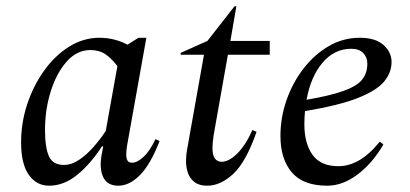

<svg xmlns="http://www.w3.org/2000/svg" viewBox="-20 -580 1304 610"><path d="M136 10Q96 10 71.5 -24.5Q47 -59 47 -128Q47 -190 66.5 -249Q86 -308 120.5 -356Q155 -404 200 -432Q245 -460 296 -460Q321 -460 344 -454Q367 -448 385 -438L420 -460H445L384 -119Q379 -89 382.5 -76Q386 -63 399 -63Q416 -63 436 -81.5Q456 -100 474 -138L487 -132Q458 -57 424.5 -23.5Q391 10 356 10Q321 10 308 -17Q295 -44 303 -89L308 -115H304Q266 -57 224 -23.5Q182 10 136 10ZM123 -167Q123 -111 135.5 -83.5Q148 -56 183 -56Q207 -56 231 -72Q255 -88 277 -113Q299 -138 316 -164L353 -370Q334 -395 314.5 -408Q295 -421 267 -421Q224 -421 191.5 -384Q159 -347 141 -289Q123 -231 123 -167Z M638 10Q605 10 588 -11Q571 -32 571 -70Q571 -78 572 -88Q573 -98 575 -108L628 -406H554V-412L639 -450L725 -560H731L712 -450H837V-406H704L659 -152Q657 -139 656 -128.5Q655 -118 655 -110Q655 -86 663 -76Q671 -66 684 -66Q707 -66 733.5 -92Q760 -118 782 -167L795 -161Q762 -66 721.5 -28Q681 10 638 10Z M1020 10Q943 10 907 -32.5Q871 -75 871 -148Q871 -207 890.5 -262.5Q910 -318 944.5 -362.5Q979 -407 1024.5 -433.5Q1070 -460 1123 -460Q1173 -460 1198.5 -437Q1224 -414 1224 -383Q1224 -349 1200 -320.5Q1176 -292 1116.5 -268.5Q1057 -245 949 -227Q947 -207 947 -185Q947 -124 973 -88Q999 -52 1055 -52Q1088 -52 1120 -70Q1152 -88 1186 -129H1188L1198 -121Q1164 -62 1116.5 -26Q1069 10 1020 10ZM1096 -425Q1042 -425 1004.5 -380.5Q967 -336 954 -263Q1029 -276 1071 -291Q1113 -306 1130 -326.5Q1147 -347 1147 -378Q1147 -398 1134 -411.5Q1121 -425 1096 -425Z"/></svg>

Font: Spectral
Style: Italic
Weight: 400
Italic angle: -10°
Designer: Jean-Baptiste Levee
Foundry: Production Type
Version: Version 2.001